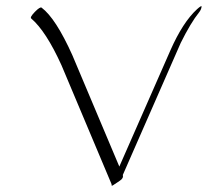

<svg xmlns="http://www.w3.org/2000/svg" viewBox="-20 -558 670 619"><path d="M114.3 -533.2Q159.7 -499 212.9 -380.9L364.7 -21L529.3 -395.5Q569.3 -486.3 615.2 -528.3Q630.4 -542 629.9 -536.6Q628.9 -527.3 622.1 -518.6Q594.7 -484.4 562.5 -419.4L376 5.9Q378.9 16.6 366.2 24.7Q353.5 32.7 345.9 38.3Q338.4 43.9 339.8 36.1L178.2 -347.7Q128.4 -457.5 80.6 -498.5Q75.7 -502.4 92.5 -519.8Q109.4 -537.1 114.3 -533.2Z"/></svg>

Font: ML-NILA03
Style: Regular
Weight: 400
Designer: CLT@C-DIT
Version: Version ML-NILA03 1.0